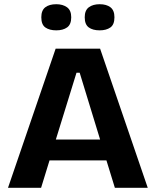

<svg xmlns="http://www.w3.org/2000/svg" viewBox="-20 -891 739 911"><path d="M18 0 244 -660H455L681 0H525L485 -130H215L175 0ZM343 -546 245 -229H455L358 -546ZM453 -747Q420 -747 401 -761Q382 -775 382 -809Q382 -842 401.5 -856.5Q421 -871 453 -871Q485 -871 504 -856.5Q523 -842 523 -809Q523 -774 503.5 -760.5Q484 -747 453 -747ZM247 -747Q215 -747 195.5 -760.5Q176 -774 176 -809Q176 -842 195 -856.5Q214 -871 247 -871Q278 -871 298 -856.5Q318 -842 318 -809Q318 -775 298.5 -761Q279 -747 247 -747Z"/></svg>

Font: Bricolage Grotesque 12pt Bricolage Grotesque 10pt Regular
Style: Bold
Weight: 700
Designer: Mathieu Triay
Foundry: Atelier Triay
Version: Version 1.001; ttfautohint (v1.8.4.7-5d5b);gftools[0.9.33.de